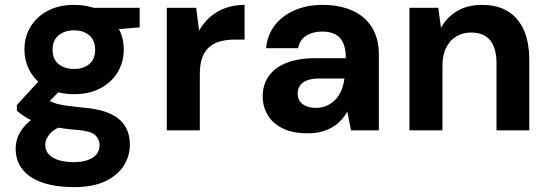

<svg xmlns="http://www.w3.org/2000/svg" viewBox="-20 -533 2244 785"><path d="M282 232Q210 232 156.5 214.5Q103 197 73.5 161.5Q44 126 44 74Q44 39 62 8Q80 -23 114.5 -48.5Q149 -74 201 -92L252 -25Q206 -10 185.5 12.5Q165 35 165 60Q165 83 180.5 99Q196 115 222.5 122.5Q249 130 282 130Q313 130 337 122Q361 114 374 98.5Q387 83 387 62Q387 35 368 18.5Q349 2 293 -2Q242 -6 202.5 -14Q163 -22 133.5 -32Q104 -42 83 -55Q62 -68 49 -81V-104L156 -220L252 -189L127 -64L166 -131Q176 -124 186.5 -118.5Q197 -113 213 -108.5Q229 -104 254.5 -100.5Q280 -97 320 -93Q386 -88 428.5 -69Q471 -50 491 -18Q511 14 511 59Q511 104 486.5 143.5Q462 183 411.5 207.5Q361 232 282 232ZM283 -148Q220 -148 174.5 -172.5Q129 -197 104.5 -238.5Q80 -280 80 -331Q80 -382 104.5 -423Q129 -464 174.5 -488.5Q220 -513 283 -513Q346 -513 391.5 -488.5Q437 -464 461.5 -423Q486 -382 486 -331Q486 -280 461.5 -238.5Q437 -197 391.5 -172.5Q346 -148 283 -148ZM283 -251Q321 -251 345 -271Q369 -291 369 -330Q369 -368 345 -388.5Q321 -409 283 -409Q244 -409 219.5 -388.5Q195 -368 195 -330Q195 -291 219.5 -271Q244 -251 283 -251ZM366 -406 344 -501H551V-421Z M662 0V-501H782L794 -408Q813 -441 840 -464.5Q867 -488 902.5 -500.5Q938 -513 980 -513V-371H937Q906 -371 880.5 -364Q855 -357 836 -341Q817 -325 807 -298Q797 -271 797 -230V0Z M1239 12Q1176 12 1135 -8.5Q1094 -29 1074 -63.5Q1054 -98 1054 -139Q1054 -185 1077.5 -220Q1101 -255 1149 -275Q1197 -295 1269 -295H1394Q1394 -332 1384 -355.5Q1374 -379 1353 -391.5Q1332 -404 1297 -404Q1259 -404 1232 -387Q1205 -370 1199 -336H1068Q1073 -390 1103.5 -429.5Q1134 -469 1184.5 -491Q1235 -513 1298 -513Q1369 -513 1421 -489.5Q1473 -466 1501 -420.5Q1529 -375 1529 -310V0H1415L1400 -77Q1389 -57 1374 -41Q1359 -25 1339 -13Q1319 -1 1294 5.5Q1269 12 1239 12ZM1271 -92Q1297 -92 1317.5 -101.5Q1338 -111 1353 -127.5Q1368 -144 1376.5 -165.5Q1385 -187 1388 -211V-212H1285Q1254 -212 1234.5 -204Q1215 -196 1206 -182.5Q1197 -169 1197 -151Q1197 -132 1206 -119Q1215 -106 1232 -99Q1249 -92 1271 -92Z M1654 0V-501H1772L1783 -419Q1806 -462 1848.5 -487.5Q1891 -513 1951 -513Q2013 -513 2056 -487Q2099 -461 2121.5 -410.5Q2144 -360 2144 -287V0H2010V-275Q2010 -335 1984.5 -367.5Q1959 -400 1906 -400Q1872 -400 1845.5 -384Q1819 -368 1804 -338Q1789 -308 1789 -265V0Z"/></svg>

Font: DM Sans 17pt
Style: Bold
Weight: 700
Version: Version 4.004;gftools[0.9.30]